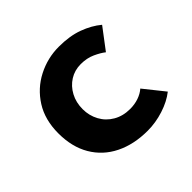

<svg xmlns="http://www.w3.org/2000/svg" viewBox="-119 -571 711 711"><g transform="rotate(-45 236.5 -215.5)"><path d="M436 -39Q407 -16 365 -2.5Q323 11 281 11Q209 11 154.5 -16Q100 -43 70 -94Q40 -145 40 -216Q40 -287 72 -337.5Q104 -388 156.5 -415Q209 -442 268 -442Q325 -442 367 -426.5Q409 -411 439 -386L377 -304Q362 -316 337 -327.5Q312 -339 280 -339Q248 -339 222.5 -323Q197 -307 182 -279Q167 -251 167 -216Q167 -182 182.5 -153.5Q198 -125 226.5 -108.5Q255 -92 292 -92Q316 -92 336.5 -99Q357 -106 372 -119Z"/></g></svg>

Font: Reem Kufi Fun SemiBold
Style: Regular
Weight: 600
Designer: Khaled Hosny
Version: Version 1.005